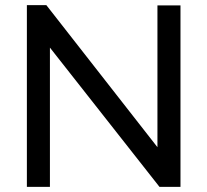

<svg xmlns="http://www.w3.org/2000/svg" viewBox="-20 -730 810 750"><path d="M175 -544V0H85V-710H161L595 -155V-709H685V0H603Z"/></svg>

Font: Rising Sun
Style: Regular
Weight: 400
Designer: Matt McInerney, Pablo Impallari, Rodrigo Fuenzalida (Raleway font), Stephen Hutchings (Greek), Cristiano Sobral (main ch
Foundry: The Rising Sun Project Authors
Version: Version 4.327; ttfautohint (v1.8.4.7-5d5b-dirty)